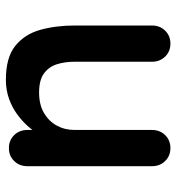

<svg xmlns="http://www.w3.org/2000/svg" viewBox="6 -590 585 636"><g transform="rotate(-90 298.0 -272.5)"><path d="M351 -545Q425 -545 463.5 -514Q502 -483 516.5 -431.5Q531 -380 531 -317V-61Q531 -35 514 -17.5Q497 0 471 0Q445 0 428 -17.5Q411 -35 411 -61V-317Q411 -350 402.5 -376.5Q394 -403 372 -419Q350 -435 309 -435Q269 -435 241.5 -419Q214 -403 199.5 -376.5Q185 -350 185 -317V-61Q185 -35 168 -17.5Q151 0 125 0Q99 0 82 -17.5Q65 -35 65 -61V-474Q65 -500 82 -517.5Q99 -535 125 -535Q151 -535 168 -517.5Q185 -500 185 -474V-431L170 -434Q179 -451 196 -470.5Q213 -490 236 -507Q259 -524 288 -534.5Q317 -545 351 -545Z"/></g></svg>

Font: zvoove
Style: Bold
Weight: 700
Designer: Vernon Adams (Nunito) & Andrew Paglinawan (Quicksand)
Foundry: zvoove
Version: Version 3.006